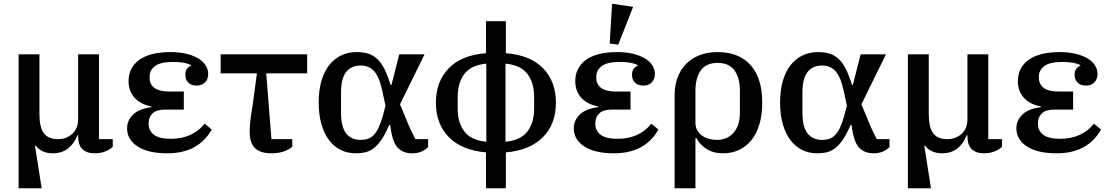

<svg xmlns="http://www.w3.org/2000/svg" viewBox="-20 -812 5970 1032"><path d="M80 -520H192V-199Q192 -127 216 -95.5Q240 -64 292 -64Q337 -64 368.5 -92.5Q400 -121 400 -172V-520H512V-64H586V-23Q569 -7 544 2.5Q519 12 490 12Q400 12 400 -79V-85H396Q378 -39 345 -13.5Q312 12 264 12Q204 12 172 -29H168L204 200H80Z M879 12Q776 12 719.5 -25Q663 -62 663 -122Q663 -164 694.5 -195.5Q726 -227 794 -236V-240Q735 -251 703 -287Q671 -323 671 -376Q671 -410 684.5 -438.5Q698 -467 725.5 -488Q753 -509 795.5 -520.5Q838 -532 897 -532Q946 -532 983.5 -522.5Q1021 -513 1046.5 -497.5Q1072 -482 1085.5 -460.5Q1099 -439 1099 -415Q1099 -386 1082 -369Q1065 -352 1037 -352Q1008 -352 992 -368Q976 -384 976 -411Q976 -430 985 -442Q994 -454 1007 -459V-462Q992 -470 969 -474.5Q946 -479 909 -479Q843 -479 813.5 -457Q784 -435 784 -400V-394Q784 -359 810 -339.5Q836 -320 890 -320H968V-223H867Q821 -223 800 -202.5Q779 -182 779 -152V-146Q779 -109 807.5 -87.5Q836 -66 899 -66Q1014 -66 1080 -147L1118 -116Q1083 -53 1023.5 -20.5Q964 12 879 12Z M1551 -23Q1530 -6 1502.5 3Q1475 12 1437 12Q1380 12 1351 -15.5Q1322 -43 1322 -105Q1322 -128 1325.5 -161.5Q1329 -195 1337 -240L1361 -418H1166V-520H1631V-418H1411L1439 -64H1551Z M2281 -22Q2268 -7 2246 2.5Q2224 12 2195 12Q2151 12 2123 -13Q2095 -38 2083 -103L2077 -140H2072L2064 -123Q2046 -83 2027.5 -57Q2009 -31 1989 -15.5Q1969 0 1945.5 6Q1922 12 1892 12Q1848 12 1811.5 -6Q1775 -24 1748.5 -59Q1722 -94 1707.5 -145Q1693 -196 1693 -261Q1693 -326 1707.5 -376.5Q1722 -427 1749 -461.5Q1776 -496 1813.5 -514Q1851 -532 1897 -532Q1928 -532 1953 -525.5Q1978 -519 1998.5 -503Q2019 -487 2035.5 -460.5Q2052 -434 2066 -395L2080 -355H2084L2126 -520H2262L2130 -251L2178 -136Q2186 -118 2195 -99Q2204 -80 2213 -64H2281ZM2035 -323Q2018 -401 1990 -430.5Q1962 -460 1919 -460Q1868 -460 1840.5 -425Q1813 -390 1813 -314V-207Q1813 -130 1840.5 -95Q1868 -60 1919 -60Q1940 -60 1957.5 -66Q1975 -72 1989 -86.5Q2003 -101 2015 -126Q2027 -151 2038 -190L2052 -244Z M2592 7Q2463 -4 2393 -74.5Q2323 -145 2323 -260Q2323 -374 2392 -445Q2461 -516 2592 -526V-698H2699V-526Q2830 -516 2899 -445Q2968 -374 2968 -260Q2968 -145 2898 -74.5Q2828 -4 2699 7V200H2592ZM2594 -470Q2512 -462 2476 -414.5Q2440 -367 2440 -291V-228Q2440 -153 2476 -105.5Q2512 -58 2594 -50ZM2697 -50Q2779 -58 2815 -105.5Q2851 -153 2851 -228V-291Q2851 -367 2815 -414.5Q2779 -462 2697 -470Z M3280 12Q3177 12 3120.5 -25Q3064 -62 3064 -122Q3064 -164 3095.5 -195.5Q3127 -227 3195 -236V-240Q3136 -251 3104 -287Q3072 -323 3072 -376Q3072 -410 3085.5 -438.5Q3099 -467 3126.5 -488Q3154 -509 3196.5 -520.5Q3239 -532 3298 -532Q3347 -532 3384.5 -522.5Q3422 -513 3447.5 -497.5Q3473 -482 3486.5 -460.5Q3500 -439 3500 -415Q3500 -386 3483 -369Q3466 -352 3438 -352Q3409 -352 3393 -368Q3377 -384 3377 -411Q3377 -430 3386 -442Q3395 -454 3408 -459V-462Q3393 -470 3370 -474.5Q3347 -479 3310 -479Q3244 -479 3214.5 -457Q3185 -435 3185 -400V-394Q3185 -359 3211 -339.5Q3237 -320 3291 -320H3369V-223H3268Q3222 -223 3201 -202.5Q3180 -182 3180 -152V-146Q3180 -109 3208.5 -87.5Q3237 -66 3300 -66Q3415 -66 3481 -147L3519 -116Q3484 -53 3424.5 -20.5Q3365 12 3280 12ZM3257 -578 3270 -792 3383 -775 3303 -572Z M3606 -300Q3606 -350 3621 -392.5Q3636 -435 3665.5 -466Q3695 -497 3738 -514.5Q3781 -532 3837 -532Q3952 -532 4014.5 -462Q4077 -392 4077 -260Q4077 -195 4062 -144.5Q4047 -94 4019.5 -59.5Q3992 -25 3953 -6.5Q3914 12 3867 12Q3814 12 3777.5 -11.5Q3741 -35 3723 -70H3718V200H3606ZM3833 -60Q3889 -60 3923 -98.5Q3957 -137 3957 -206V-323Q3957 -394 3927.5 -434Q3898 -474 3837 -474Q3776 -474 3747 -434Q3718 -394 3718 -324V-151Q3718 -129 3727.5 -112Q3737 -95 3753 -83.5Q3769 -72 3790 -66Q3811 -60 3833 -60Z M4761 -22Q4748 -7 4726 2.5Q4704 12 4675 12Q4631 12 4603 -13Q4575 -38 4563 -103L4557 -140H4552L4544 -123Q4526 -83 4507.5 -57Q4489 -31 4469 -15.5Q4449 0 4425.5 6Q4402 12 4372 12Q4328 12 4291.5 -6Q4255 -24 4228.5 -59Q4202 -94 4187.5 -145Q4173 -196 4173 -261Q4173 -326 4187.5 -376.5Q4202 -427 4229 -461.5Q4256 -496 4293.5 -514Q4331 -532 4377 -532Q4408 -532 4433 -525.5Q4458 -519 4478.5 -503Q4499 -487 4515.5 -460.5Q4532 -434 4546 -395L4560 -355H4564L4606 -520H4742L4610 -251L4658 -136Q4666 -118 4675 -99Q4684 -80 4693 -64H4761ZM4515 -323Q4498 -401 4470 -430.5Q4442 -460 4399 -460Q4348 -460 4320.5 -425Q4293 -390 4293 -314V-207Q4293 -130 4320.5 -95Q4348 -60 4399 -60Q4420 -60 4437.5 -66Q4455 -72 4469 -86.5Q4483 -101 4495 -126Q4507 -151 4518 -190L4532 -244Z M4860 -520H4972V-199Q4972 -127 4996 -95.5Q5020 -64 5072 -64Q5117 -64 5148.5 -92.5Q5180 -121 5180 -172V-520H5292V-64H5366V-23Q5349 -7 5324 2.5Q5299 12 5270 12Q5180 12 5180 -79V-85H5176Q5158 -39 5125 -13.5Q5092 12 5044 12Q4984 12 4952 -29H4948L4984 200H4860Z M5659 12Q5556 12 5499.5 -25Q5443 -62 5443 -122Q5443 -164 5474.5 -195.5Q5506 -227 5574 -236V-240Q5515 -251 5483 -287Q5451 -323 5451 -376Q5451 -410 5464.5 -438.5Q5478 -467 5505.5 -488Q5533 -509 5575.5 -520.5Q5618 -532 5677 -532Q5726 -532 5763.5 -522.5Q5801 -513 5826.5 -497.5Q5852 -482 5865.5 -460.5Q5879 -439 5879 -415Q5879 -386 5862 -369Q5845 -352 5817 -352Q5788 -352 5772 -368Q5756 -384 5756 -411Q5756 -430 5765 -442Q5774 -454 5787 -459V-462Q5772 -470 5749 -474.5Q5726 -479 5689 -479Q5623 -479 5593.5 -457Q5564 -435 5564 -400V-394Q5564 -359 5590 -339.5Q5616 -320 5670 -320H5748V-223H5647Q5601 -223 5580 -202.5Q5559 -182 5559 -152V-146Q5559 -109 5587.5 -87.5Q5616 -66 5679 -66Q5794 -66 5860 -147L5898 -116Q5863 -53 5803.5 -20.5Q5744 12 5659 12Z"/></svg>

Font: IBM Plex Serif Medm
Style: Regular
Weight: 500
Designer: Mike Abbink, Paul van der Laan, Pieter van Rosmalen
Foundry: Bold Monday
Version: Version 3.001